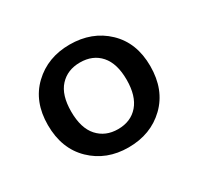

<svg xmlns="http://www.w3.org/2000/svg" viewBox="-80 -808 508 492"><g transform="rotate(-30 174.0 -562.0)"><path d="M174 -410Q109 -410 66 -451.5Q23 -493 23 -563Q23 -632 66 -673Q109 -714 174 -714Q240 -714 283 -673Q326 -632 326 -563Q326 -493 283 -451.5Q240 -410 174 -410ZM174 -464Q212 -464 234 -489.5Q256 -515 256 -563Q256 -611 234 -636Q212 -661 174 -661Q137 -661 114.5 -636.5Q92 -612 92 -563Q92 -514 114.5 -489Q137 -464 174 -464Z"/></g></svg>

Font: Mulish SemiBold
Style: Regular
Weight: 600
Designer: Vernon Adams
Foundry: Vernon Adams
Version: Version 3.603; ttfautohint (v1.8.3)